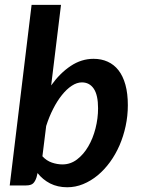

<svg xmlns="http://www.w3.org/2000/svg" viewBox="-20 -763 579 790"><path d="M20 0H87C100.3 0 110 -2.8 116 -8.2C122 -13.8 126.8 -22.3 130.5 -34L134.5 -51C148.5 -33 165.8 -18.8 186.2 -8.2C206.8 2.2 230.2 7.5 256.5 7.5C279.2 7.5 301.1 3.2 322.2 -5.5C343.4 -14.2 363.2 -26.2 381.8 -41.5C400.2 -56.8 417.2 -75 432.5 -96C447.8 -117 460.9 -140 471.8 -165C482.6 -190 491 -216.5 497 -244.5C503 -272.5 506 -301 506 -330C506 -362.3 502.7 -390.5 496 -414.5C489.3 -438.5 479.8 -458.3 467.5 -474C455.2 -489.7 440.3 -501.4 423 -509.2C405.7 -517.1 386.3 -521 365 -521C331.7 -521 300.2 -511.2 270.8 -491.5C241.2 -471.8 214.5 -445.2 190.5 -411.5L231 -743H110ZM317 -424C338 -424 354.3 -415.2 366 -397.8C377.7 -380.2 383.5 -353.5 383.5 -317.5C383.5 -289.8 380 -262.2 373 -234.8C366 -207.2 356.1 -182.5 343.2 -160.5C330.4 -138.5 315 -120.7 297 -107C279 -93.3 259 -86.5 237 -86.5C222.7 -86.5 208.2 -89 193.5 -94C178.8 -99 165.8 -107.7 154.5 -120L170 -244.5C178 -269.8 187.6 -293.4 198.8 -315.2C209.9 -337.1 222 -356.1 235 -372.2C248 -388.4 261.5 -401.1 275.5 -410.2C289.5 -419.4 303.3 -424 317 -424Z"/></svg>

Font: Lato
Style: Bold Italic
Weight: 700
Italic angle: -7°
Designer: Lukasz Dziedzic
Foundry: tyPoland Lukasz Dziedzic
Version: Version 2.007; 2014-02-27